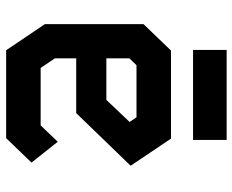

<svg xmlns="http://www.w3.org/2000/svg" viewBox="-88 -688 775 640"><g transform="rotate(90 300.0 -367.5)"><path d="M148 -549.5 60 -458V-129L147 0H440L521.5 -84.5L452 -172L397.5 -115H206L174 -162.5V-233.5H356.5L532 -415L441.5 -549.5ZM174 -411 197 -434.5H370.5L386 -411.5L312.5 -334H174ZM446 -623H146V-735H446Z"/></g></svg>

Font: Kode Mono
Style: Regular
Weight: 400
Monospace: yes
Designer: Isa Ozler
Foundry: Kadena LLC
Version: Version 1.000;gftools[0.9.28]